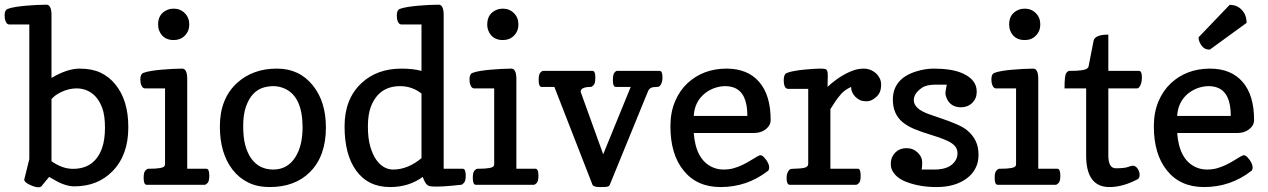

<svg xmlns="http://www.w3.org/2000/svg" viewBox="-54 -793 5441 824"><path d="M167 -101.1Q213.4 -68.4 258.8 -68.4Q352.1 -68.4 383.8 -157.2Q396.5 -192.4 396.5 -245.6Q396.5 -298.8 384.3 -331.1Q372.1 -362.3 354 -380.9Q321.8 -413.1 275.9 -413.6Q233.4 -413.6 193.4 -389.6Q178.7 -380.9 167 -367.7ZM167 -458.5Q234.4 -498.5 287.6 -498.5Q340.3 -498.5 377 -481.4Q414.1 -463.9 440.4 -431.6Q496.6 -363.3 496.6 -249V-245.1Q496.6 -127.4 428.7 -58.1Q365.2 6.8 264.6 6.8Q225.6 6.8 176.8 -22.5Q165 -29.3 156.7 -33.7L122.6 7.8Q117.7 10.7 110.4 10.7Q95.7 10.7 71.8 -1Q50.8 -11.2 49.8 -21.5L71.8 -109.9V-688H-14.2Q-28.3 -688 -33.2 -713.4Q-34.2 -720.2 -34.2 -728Q-34.2 -749.5 -21.2 -754.6Q-8.3 -759.8 13.2 -763.2Q34.7 -766.6 58.6 -768.6Q104 -772.5 145 -772.9Q166 -772.9 167 -731.4Z M691.4 -621.1Q646 -621.1 629.4 -661.1Q624.5 -673.3 624.5 -688Q624.5 -734.4 665 -751Q677.2 -755.9 691.4 -755.9Q719.7 -755.9 739 -736.6Q758.3 -717.3 758.3 -688Q758.3 -659.2 738.8 -639.6Q720.2 -621.1 691.4 -621.1ZM575.2 0Q562.5 0 562.5 -29.8Q562.5 -53.2 569.8 -61Q577.1 -68.8 582.5 -68.8H587.4Q644.5 -68.8 651.9 -80.1Q654.3 -83.5 654.3 -88.4V-413.6H568.4Q554.2 -414.1 549.3 -438.5Q548.3 -445.3 548.3 -452.6Q548.3 -475.1 561.5 -480.2Q574.7 -485.4 596.2 -488.8Q617.7 -492.2 641.1 -494.1Q686 -498 727.5 -498.5H728Q748.5 -498.5 749.5 -457V-68.8H831.5Q844.2 -68.8 844.2 -39.1Q844.2 -15.6 836.9 -7.8Q829.6 0 824.2 0Z M1103 9.8Q1050.8 9.8 1011.2 -9.8Q971.7 -29.3 944.3 -64.5Q889.6 -135.3 889.6 -250Q889.6 -370.1 963.9 -437.5Q1031.2 -498.5 1133.8 -498.5H1135.3Q1231 -498.5 1289.1 -425.8Q1344.7 -356.4 1344.7 -246.1Q1344.7 -123 1276.4 -54.7Q1211.9 9.8 1103 9.8ZM989.7 -252.4Q989.7 -202.6 999 -168Q1008.8 -133.8 1025.4 -111.3Q1059.1 -65.4 1118.7 -65.4Q1180.2 -65.4 1213.9 -119.1Q1244.6 -168 1244.6 -247.1Q1244.1 -379.4 1167 -413.1Q1143.6 -423.3 1119.6 -423.3Q1095.2 -423.3 1073 -416Q1050.8 -408.7 1032.2 -389.2Q1013.7 -369.6 1001.7 -335.7Q989.7 -301.8 989.7 -252.4Z M1932.1 -68.8Q1944.8 -68.8 1944.8 -39.1Q1944.8 -17.1 1937.5 -8.8Q1930.2 -0.5 1926.5 -0.2Q1922.9 0 1912.8 1.2Q1902.8 2.4 1887.2 3.9Q1844.7 7.8 1821.3 7.8Q1797.4 7.8 1790.5 5.9Q1783.7 4.4 1778.8 0Q1769.5 -7.8 1760.3 -33.7Q1700.7 9.8 1620.1 9.8Q1525.4 9.8 1474.1 -61.5Q1424.8 -129.9 1424.8 -250V-251.5Q1424.8 -368.7 1497.6 -436.5Q1564 -498.5 1668.9 -498.5Q1718.3 -498.5 1754.9 -488.8V-688H1668.9Q1654.8 -688 1649.9 -711.9Q1648.9 -718.8 1648.9 -726.6Q1648.9 -750 1662.1 -754.9Q1675.3 -759.8 1696.8 -763.2Q1718.3 -766.6 1741.7 -768.6Q1786.6 -772.5 1828.1 -772.9H1828.6Q1849.1 -772.9 1850.1 -731.4V-68.8ZM1633.3 -65.4Q1696.3 -65.4 1754.9 -114.3V-391.6Q1714.4 -423.3 1663.1 -423.3Q1571.8 -423.3 1537.6 -335Q1524.9 -301.3 1524.9 -250Q1524.9 -198.7 1535.2 -163.8Q1545.4 -128.9 1561 -106.9Q1591.3 -65.4 1633.3 -65.4Z M2104 -621.1Q2058.6 -621.1 2042 -661.1Q2037.1 -673.3 2037.1 -688Q2037.1 -734.4 2077.6 -751Q2089.8 -755.9 2104 -755.9Q2132.3 -755.9 2151.6 -736.6Q2170.9 -717.3 2170.9 -688Q2170.9 -659.2 2151.4 -639.6Q2132.8 -621.1 2104 -621.1ZM1987.8 0Q1975.1 0 1975.1 -29.8Q1975.1 -53.2 1982.4 -61Q1989.7 -68.8 1995.1 -68.8H2000Q2057.1 -68.8 2064.5 -80.1Q2066.9 -83.5 2066.9 -88.4V-413.6H1981Q1966.8 -414.1 1961.9 -438.5Q1960.9 -445.3 1960.9 -452.6Q1960.9 -475.1 1974.1 -480.2Q1987.3 -485.4 2008.8 -488.8Q2030.3 -492.2 2053.7 -494.1Q2098.6 -498 2140.1 -498.5H2140.6Q2161.1 -498.5 2162.1 -457V-68.8H2244.1Q2256.8 -68.8 2256.8 -39.1Q2256.8 -15.6 2249.5 -7.8Q2242.2 0 2236.8 0Z M2776.9 -488.8Q2789.1 -488.8 2789.1 -460.9Q2789.1 -435.5 2777.3 -423.8Q2773.4 -419.9 2765.6 -419.9Q2757.3 -419.9 2750 -418.9Q2743.2 -418 2738.3 -415Q2730.5 -410.6 2726.1 -398.9L2563 0Q2559.6 8.8 2543.9 9.3Q2528.3 9.8 2520.5 9.8Q2493.2 9.8 2488.8 0L2325.2 -419.9H2270.5Q2257.8 -419.9 2257.8 -449.2Q2257.8 -473.1 2264.6 -481Q2271.5 -488.8 2276.9 -488.8H2488.8Q2501 -488.8 2501 -460.9Q2501 -435.5 2493.7 -427.7Q2486.3 -419.9 2481 -419.9Q2438 -419.9 2438 -398.9L2534.7 -130.9L2652.8 -419.9H2588.9Q2576.2 -419.9 2576.2 -448.2Q2576.2 -473.6 2582.8 -481.2Q2589.4 -488.8 2593.8 -488.8Z M2823.2 -251Q2823.2 -311.5 2843.3 -358.4Q2862.8 -404.3 2896 -435.5Q2963.4 -498 3062.5 -498.5H3064Q3154.8 -498.5 3204.1 -441.4Q3253.4 -384.8 3253.4 -277.8Q3253.4 -254.9 3232.4 -238.3Q3211.9 -222.2 3180.7 -222.2H2923.3Q2932.1 -107.9 3002.9 -75.7Q3025.4 -65.4 3050.3 -65.4Q3075.2 -65.4 3094.7 -71Q3114.3 -76.7 3132.3 -85.2Q3150.4 -93.8 3167.5 -104.5Q3203.1 -127 3209.5 -127Q3215.3 -126.5 3222.2 -121.1Q3228 -115.2 3233.9 -107.4Q3246.6 -88.9 3247.1 -76.2V-75.2Q3247.1 -63.5 3241.7 -59.6Q3152.3 9.8 3038.6 9.8Q2936.5 9.8 2879.4 -61.5Q2823.2 -130.9 2823.2 -251ZM3153.3 -295.4V-297.4Q3153.3 -394 3097.2 -416.5Q3079.6 -423.3 3058.1 -423.3Q3036.6 -423.3 3013.2 -415.5Q2989.7 -407.2 2970.2 -391.6Q2926.8 -356 2923.3 -295.4Z M3498.5 -462.4 3498 -442.9Q3498 -437 3497.8 -431.2Q3497.6 -425.3 3497.6 -420.4Q3554.7 -472.7 3612.3 -492.2Q3630.9 -498 3650.9 -498.5H3651.9Q3670.9 -498.5 3686 -491.2Q3701.7 -483.4 3710.9 -472.7Q3727.5 -453.1 3727.5 -432.1Q3727.5 -410.6 3722.2 -398.4Q3716.8 -386.2 3707 -377.4Q3686.5 -358.4 3666.5 -358.4Q3646 -358.4 3635.3 -364Q3624.5 -369.6 3616.2 -378.4Q3598.6 -397 3598.6 -419.9Q3570.3 -406.7 3555.7 -389.6Q3541 -372.6 3531.2 -357.9L3509.8 -324.7V-68.8H3628.4Q3639.6 -68.8 3639.6 -39.1Q3639.6 -15.1 3632.6 -7.6Q3625.5 0 3619.6 0H3335.4Q3321.8 0 3321.8 -30.8Q3322.3 -53.2 3335 -65.4Q3338.9 -68.8 3352.1 -68.8Q3365.2 -68.8 3379.2 -70.1Q3393.1 -71.3 3400.9 -73.7Q3414.6 -78.1 3414.6 -89.8V-411.6H3328.6Q3309.6 -411.6 3309.6 -449.7Q3309.6 -474.1 3322 -479.5Q3334.5 -484.9 3354.5 -488.3Q3375 -492.2 3396.5 -494.1Q3437.5 -498 3461.4 -498.5H3465.3Q3485.4 -498.5 3489.3 -496.1Q3494.1 -494.1 3496.1 -489.3Q3498.5 -484.4 3498.5 -468.3Z M3901.4 -65.4H3957Q4024.9 -65.4 4048.3 -106.9Q4055.2 -119.6 4055.2 -134.8Q4055.2 -149.9 4048.1 -160.9Q4041 -171.9 4025.9 -181.2Q4002.9 -195.3 3949.5 -211.7Q3896 -228 3868.2 -240Q3840.3 -252 3819.8 -268.6Q3777.8 -303.7 3777.8 -365.2Q3777.8 -455.6 3878.9 -486.8Q3917 -498.5 3954.1 -498.5Q3990.7 -498.5 4022 -493.7Q4054.2 -488.8 4079.6 -477.1Q4137.7 -450.2 4137.7 -400.4V-397.9Q4137.7 -370.6 4118.7 -351.6Q4100.1 -333 4070.8 -332.5Q4024.9 -332.5 4008.3 -372.6Q4003.4 -384.8 4003.4 -392.6Q4003.4 -400.4 4009.3 -429.7H3960.9Q3921.4 -429.7 3902.3 -416Q3867.7 -392.1 3867.7 -363.3Q3867.7 -325.2 3936 -301.8L3973.1 -289.1Q4067.4 -257.8 4094.2 -235.8Q4121.1 -213.9 4133.3 -188Q4145.5 -162.1 4145.5 -128.9Q4145.5 -95.2 4132.3 -70.8Q4119.6 -45.9 4096.2 -28.3Q4045.9 9.8 3965.3 9.8Q3894 9.8 3837.4 -11.7Q3795.4 -27.3 3777.8 -56.6Q3769 -71.3 3769 -88.4Q3769 -105 3773.9 -117.2Q3779.8 -129.9 3788.6 -138.7Q3807.6 -157.2 3836.4 -157.2Q3864.7 -157.2 3884.3 -138.2Q3903.8 -119.6 3903.8 -96.2V-95.7Q3903.3 -71.3 3901.4 -65.4Z M4343.8 -621.1Q4298.3 -621.1 4281.7 -661.1Q4276.9 -673.3 4276.9 -688Q4276.9 -734.4 4317.4 -751Q4329.6 -755.9 4343.8 -755.9Q4372.1 -755.9 4391.4 -736.6Q4410.6 -717.3 4410.6 -688Q4410.6 -659.2 4391.1 -639.6Q4372.6 -621.1 4343.8 -621.1ZM4227.5 0Q4214.8 0 4214.8 -29.8Q4214.8 -53.2 4222.2 -61Q4229.5 -68.8 4234.9 -68.8H4239.7Q4296.9 -68.8 4304.2 -80.1Q4306.6 -83.5 4306.6 -88.4V-413.6H4220.7Q4206.5 -414.1 4201.7 -438.5Q4200.7 -445.3 4200.7 -452.6Q4200.7 -475.1 4213.9 -480.2Q4227.1 -485.4 4248.5 -488.8Q4270 -492.2 4293.5 -494.1Q4338.4 -498 4379.9 -498.5H4380.4Q4400.9 -498.5 4401.9 -457V-68.8H4483.9Q4496.6 -68.8 4496.6 -39.1Q4496.6 -15.6 4489.3 -7.8Q4481.9 0 4476.6 0Z M4707.5 9.8Q4607.4 9.8 4607.4 -125.5V-413.6H4514.6Q4514.6 -467.3 4521.2 -478Q4527.8 -488.8 4535.6 -488.8H4540.5Q4600.6 -488.8 4612.8 -500Q4617.7 -503.9 4618.2 -509.8L4639.2 -617.7Q4645 -644.5 4702.6 -644.5V-488.8H4834.5Q4846.7 -488.8 4846.7 -460Q4846.2 -431.6 4834.5 -418Q4831.1 -413.6 4825.7 -413.6H4702.6V-125.5Q4702.6 -70.8 4734.9 -70.8Q4771.5 -70.8 4786.9 -76.4Q4802.2 -82 4808.1 -82Q4813.5 -82 4819.1 -78.4Q4824.7 -74.7 4828.6 -68.8Q4836.9 -56.2 4836.9 -42.5Q4836.9 -27.8 4827.6 -23.4Q4764.6 9.8 4707.5 9.8Z M4897.9 -251Q4897.9 -311.5 4918 -358.4Q4937.5 -404.3 4970.7 -435.5Q5038.1 -498 5137.2 -498.5H5138.7Q5229.5 -498.5 5278.8 -441.4Q5328.1 -384.8 5328.1 -277.8Q5328.1 -254.9 5307.1 -238.3Q5286.6 -222.2 5255.4 -222.2H4998Q5006.8 -107.9 5077.6 -75.7Q5100.1 -65.4 5125 -65.4Q5149.9 -65.4 5169.4 -71Q5189 -76.7 5207 -85.2Q5225.1 -93.8 5242.2 -104.5Q5277.8 -127 5284.2 -127Q5290 -126.5 5296.9 -121.1Q5302.7 -115.2 5308.6 -107.4Q5321.3 -88.9 5321.8 -76.2V-75.2Q5321.8 -63.5 5316.4 -59.6Q5227.1 9.8 5113.3 9.8Q5011.2 9.8 4954.1 -61.5Q4897.9 -130.9 4897.9 -251ZM5228 -295.4V-297.4Q5228 -394 5171.9 -416.5Q5154.3 -423.3 5132.8 -423.3Q5111.3 -423.3 5087.9 -415.5Q5064.5 -407.2 5044.9 -391.6Q5001.5 -356 4998 -295.4ZM5138.2 -580.1Q5117.7 -580.1 5107.4 -591.8Q5089.8 -611.8 5089.8 -632.8L5223.1 -772H5224.6Q5254.9 -772 5274.9 -751Q5295.9 -729.5 5295.9 -694.8Z"/></svg>

Font: Copse
Style: Regular
Weight: 400
Version: Version 1.000